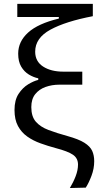

<svg xmlns="http://www.w3.org/2000/svg" viewBox="-20 -752 521 966"><path d="M331.5 194Q349 165 360.8 134.2Q372.5 103.5 372.5 76Q372.5 44 347 26.5Q321.5 9 260 -7Q221 -17.5 184 -30.8Q147 -44 117.5 -64.8Q88 -85.5 70.5 -117.8Q53 -150 53 -198.5Q53 -248.5 73.5 -279.8Q94 -311 121.8 -327.8Q149.5 -344.5 172.5 -350V-358Q148.5 -363 125.2 -377Q102 -391 86.8 -416.5Q71.5 -442 71.5 -482Q71.5 -543 121.5 -588.2Q171.5 -633.5 276 -658.5V-666.5H67V-732.5H447V-670.5Q310.5 -644.5 233.8 -602.8Q157 -561 157 -492Q157 -443 196.8 -417.2Q236.5 -391.5 298.5 -391.5H394V-326H278.5Q241.5 -326 209.2 -314.5Q177 -303 157.2 -278.2Q137.5 -253.5 137.5 -213Q137.5 -166 160.2 -139.8Q183 -113.5 224 -98Q265 -82.5 319.5 -67.5Q375.5 -52 404.5 -33.8Q433.5 -15.5 443.8 7Q454 29.5 454 59Q454 96.5 440.2 132.8Q426.5 169 411.5 192Z"/></svg>

Font: Commissioner
Style: Regular
Weight: 400
Designer: Kostas Bartsokas
Foundry: Kostas Bartsokas
Version: Version 1.000; ttfautohint (v1.8.3)